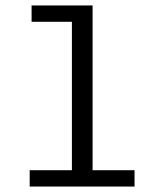

<svg xmlns="http://www.w3.org/2000/svg" viewBox="-20 -685 603 705"><path d="M89 0V-60H244V-605H96V-665H320V-60H474V0Z"/></svg>

Font: Inconsolata SemiExpanded
Style: Regular
Weight: 400
Width: 6
Monospace: yes
Designer: Raph Levien, Cyreal, Brenton Simpson
Foundry: Raph Levien, Cyreal, Google
Version: Version 3.100; ttfautohint (v1.8.4.7-5d5b)